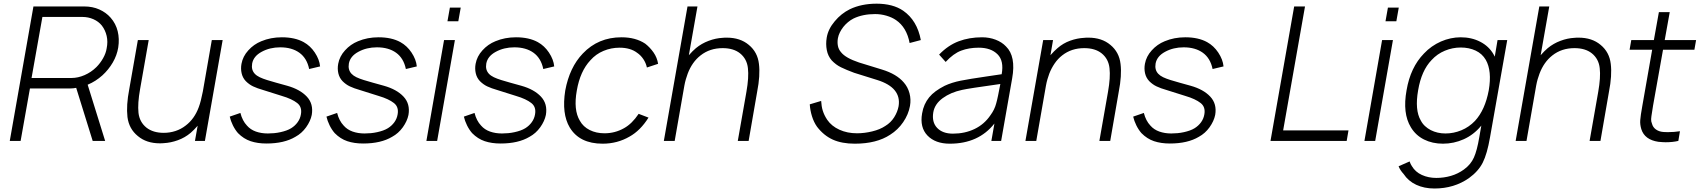

<svg xmlns="http://www.w3.org/2000/svg" viewBox="-20 -786 9481 1071"><path d="M497 0 405 -296Q389.5 -292.5 370 -292.5H147L95 0H34.5L166.5 -750H450Q496.5 -750 534 -733.2Q571.5 -716.5 597 -687.5Q626 -654.5 636.5 -611.8Q647 -569 639.5 -521Q632.5 -477.5 609 -437.2Q585.5 -397 551 -365.5Q532.5 -349 512.2 -336Q492 -323 469 -313.5L566.5 0ZM379 -351Q415 -351 451.8 -367Q488.5 -383 517.5 -411.5Q539.5 -433.5 555.2 -461.5Q571 -489.5 575 -516.5Q582.5 -553 575 -585.5Q567.5 -618 548 -643.5Q530 -666 501.2 -678.8Q472.5 -691.5 439.5 -691.5H216.5L156 -351Z M1222 -562.5 1123 0H1067.5L1082.5 -84.5Q1062.5 -61.5 1043.5 -45Q1011.5 -18 972 -3.8Q932.5 10.5 893.5 12.5Q890 13 884.5 13.2Q879 13.5 872 13.5Q797 13.5 749 -27Q699.5 -67 691 -133Q683.5 -198.5 701 -288.5L749 -562.5H809.5L761.5 -289.5Q747 -208.5 752.5 -156.5Q758.5 -105 797 -74Q834 -45 893.5 -45Q927 -45 958.5 -55.2Q990 -65.5 1015.5 -85.5Q1064.5 -122.5 1088.5 -187.5Q1095 -204.5 1100.5 -226.5Q1106 -248.5 1111.5 -276L1161.5 -562.5Z M1704.5 -401Q1692 -461.5 1650 -491.8Q1608 -522 1543 -522Q1485.5 -522 1439.5 -497Q1394 -472.5 1386.5 -431.5Q1383.5 -413.5 1387.2 -399.5Q1391 -385.5 1401.2 -374.5Q1411.5 -363.5 1428.8 -355.2Q1446 -347 1470 -339.5Q1492.5 -332.5 1520.2 -324.8Q1548 -317 1582.5 -307.5Q1653.5 -287.5 1691.5 -247Q1729.5 -206.5 1719 -145Q1712 -110.5 1687.5 -76Q1663 -42 1628 -23Q1565.5 14.5 1466 14.5Q1416.5 14.5 1377.8 1.5Q1339 -11.5 1307.5 -43.5Q1291 -62.5 1279 -87Q1267 -111.5 1261.5 -135.5L1321 -156Q1332 -112.5 1357.5 -85.5Q1377 -63 1407.2 -52.2Q1437.5 -41.5 1474 -41.5Q1491 -41.5 1509.2 -43.2Q1527.5 -45 1544.5 -48.8Q1561.5 -52.5 1577 -58Q1592.5 -63.5 1604.5 -71Q1626 -84.5 1640.2 -104.2Q1654.5 -124 1658.5 -148Q1666 -189.5 1637.5 -211.5Q1623.5 -222.5 1602.2 -232.5Q1581 -242.5 1552 -251L1449 -283.5Q1431.5 -288.5 1417.8 -293.5Q1404 -298.5 1392.2 -304Q1380.5 -309.5 1370.5 -316.8Q1360.5 -324 1351 -333.5Q1333.5 -352 1327.8 -377.5Q1322 -403 1327 -430Q1334.5 -471.5 1365 -505Q1395.5 -539 1437.5 -556Q1490 -578 1552 -578Q1625 -578 1674 -551Q1711 -530.5 1736 -493Q1762 -454 1765.5 -415.5Z M2244 -401Q2231.5 -461.5 2189.5 -491.8Q2147.5 -522 2082.5 -522Q2025 -522 1979 -497Q1933.5 -472.5 1926 -431.5Q1923 -413.5 1926.8 -399.5Q1930.5 -385.5 1940.8 -374.5Q1951 -363.5 1968.2 -355.2Q1985.5 -347 2009.5 -339.5Q2032 -332.5 2059.8 -324.8Q2087.5 -317 2122 -307.5Q2193 -287.5 2231 -247Q2269 -206.5 2258.5 -145Q2251.5 -110.5 2227 -76Q2202.5 -42 2167.5 -23Q2105 14.5 2005.5 14.5Q1956 14.5 1917.2 1.5Q1878.5 -11.5 1847 -43.5Q1830.5 -62.5 1818.5 -87Q1806.5 -111.5 1801 -135.5L1860.5 -156Q1871.5 -112.5 1897 -85.5Q1916.5 -63 1946.8 -52.2Q1977 -41.5 2013.5 -41.5Q2030.5 -41.5 2048.8 -43.2Q2067 -45 2084 -48.8Q2101 -52.5 2116.5 -58Q2132 -63.5 2144 -71Q2165.5 -84.5 2179.8 -104.2Q2194 -124 2198 -148Q2205.5 -189.5 2177 -211.5Q2163 -222.5 2141.8 -232.5Q2120.5 -242.5 2091.5 -251L1988.5 -283.5Q1971 -288.5 1957.2 -293.5Q1943.5 -298.5 1931.8 -304Q1920 -309.5 1910 -316.8Q1900 -324 1890.5 -333.5Q1873 -352 1867.2 -377.5Q1861.5 -403 1866.5 -430Q1874 -471.5 1904.5 -505Q1935 -539 1977 -556Q2029.5 -578 2091.5 -578Q2164.5 -578 2213.5 -551Q2250.5 -530.5 2275.5 -493Q2301.5 -454 2305 -415.5Z M2550 -743.5 2536.5 -667.5H2476L2489.5 -743.5ZM2517.5 -562.5 2418.5 0H2358.5L2457 -562.5Z M3010.5 -401Q2998 -461.5 2956 -491.8Q2914 -522 2849 -522Q2791.5 -522 2745.5 -497Q2700 -472.5 2692.5 -431.5Q2689.5 -413.5 2693.2 -399.5Q2697 -385.5 2707.2 -374.5Q2717.5 -363.5 2734.8 -355.2Q2752 -347 2776 -339.5Q2798.5 -332.5 2826.2 -324.8Q2854 -317 2888.5 -307.5Q2959.5 -287.5 2997.5 -247Q3035.5 -206.5 3025 -145Q3018 -110.5 2993.5 -76Q2969 -42 2934 -23Q2871.5 14.5 2772 14.5Q2722.5 14.5 2683.8 1.5Q2645 -11.5 2613.5 -43.5Q2597 -62.5 2585 -87Q2573 -111.5 2567.5 -135.5L2627 -156Q2638 -112.5 2663.5 -85.5Q2683 -63 2713.2 -52.2Q2743.5 -41.5 2780 -41.5Q2797 -41.5 2815.2 -43.2Q2833.5 -45 2850.5 -48.8Q2867.5 -52.5 2883 -58Q2898.5 -63.5 2910.5 -71Q2932 -84.5 2946.2 -104.2Q2960.5 -124 2964.5 -148Q2972 -189.5 2943.5 -211.5Q2929.5 -222.5 2908.2 -232.5Q2887 -242.5 2858 -251L2755 -283.5Q2737.5 -288.5 2723.8 -293.5Q2710 -298.5 2698.2 -304Q2686.5 -309.5 2676.5 -316.8Q2666.5 -324 2657 -333.5Q2639.5 -352 2633.8 -377.5Q2628 -403 2633 -430Q2640.5 -471.5 2671 -505Q2701.5 -539 2743.5 -556Q2796 -578 2858 -578Q2931 -578 2980 -551Q3017 -530.5 3042 -493Q3068 -454 3071.5 -415.5Z M3588.5 -409.5Q3583 -435 3568.5 -456.5Q3554 -478 3534 -491.5Q3496.5 -520 3436 -520Q3389 -520 3346.5 -502.2Q3304 -484.5 3273.5 -450Q3216 -389 3197.5 -281Q3178 -173 3214.5 -112.5Q3233 -79 3269.2 -60.8Q3305.5 -42.5 3352 -42.5Q3410.5 -42.5 3461 -71Q3483.5 -83.5 3503.8 -103.5Q3524 -123.5 3542.5 -151L3597.5 -130Q3552 -57.5 3491.5 -24Q3423.5 15.5 3341.5 15.5Q3212.5 15.5 3158 -75Q3112.5 -151.5 3133 -281Q3157 -410.5 3231 -487.5Q3317 -578 3446.5 -578Q3525.5 -578 3579 -542.5Q3606 -521.5 3625.8 -493Q3645.5 -464.5 3651 -430Z M4203.5 -274 4156 0H4095.5L4143.5 -273Q4158 -355 4152 -405.5Q4146.5 -457.5 4108 -488.5Q4071.5 -517.5 4011 -517.5Q3939.5 -517.5 3888 -477Q3840.5 -440 3816 -375Q3810.5 -360.5 3805.8 -344Q3801 -327.5 3797.5 -308.5L3743.5 0H3683L3815 -750H3870.5L3822.5 -478Q3843.5 -502 3862 -517.5Q3893.5 -543.5 3932.8 -558.2Q3972 -573 4011 -575Q4015 -575.5 4021 -575.8Q4027 -576 4034 -576Q4109 -576 4157 -535.5Q4206 -495 4213.5 -429.5Q4221.5 -365.5 4203.5 -274Z M5054 -546Q5037.5 -633.5 4978 -674Q4955.5 -689.5 4924.5 -698.5Q4893.5 -707.5 4861.5 -707.5Q4792 -707.5 4740.5 -682.5Q4724 -674 4709.8 -662Q4695.5 -650 4684.2 -635.8Q4673 -621.5 4665 -605.5Q4657 -589.5 4654 -573Q4650 -550.5 4654 -530Q4658 -509.5 4672 -494Q4697 -462.5 4771.5 -437.5L4900 -398Q4981.5 -373 5021.5 -326Q5044 -300.5 5053.2 -266Q5062.5 -231.5 5056 -195Q5047.5 -147.5 5018 -104.5Q4989 -62 4945.5 -34.5Q4870 15.5 4748 15.5Q4676 15.5 4625.5 -7.2Q4575 -30 4537.5 -79Q4519.5 -104.5 4509.2 -137.8Q4499 -171 4497 -204L4560.5 -223Q4561.5 -208 4563.5 -194.8Q4565.5 -181.5 4569.5 -168.8Q4573.5 -156 4579.5 -143.5Q4585.5 -131 4594.5 -117.5Q4618.5 -82.5 4662.2 -62.5Q4706 -42.5 4760.5 -42.5Q4802 -42.5 4845 -53Q4889 -63.5 4918.5 -83.5Q4949 -102 4967.8 -131.8Q4986.5 -161.5 4992.5 -193.5Q5001 -245.5 4970.5 -282.5Q4941 -318.5 4874 -339.5L4744.5 -380Q4722.5 -388 4704.2 -395.8Q4686 -403.5 4671.5 -410.5Q4657 -417.5 4644 -427.2Q4631 -437 4619.5 -449Q4598.5 -473 4592 -506.5Q4585.5 -540 4591.5 -576Q4599.5 -624 4636 -667Q4672 -710.5 4720.5 -734.5Q4785 -765.5 4870.5 -765.5Q4914 -765.5 4951.8 -755.8Q4989.5 -746 5018.5 -726Q5096 -672 5116.5 -562.5Z M5510 0 5527 -97Q5438.5 15.5 5278 15.5Q5197.5 15.5 5153.5 -30Q5110 -75.5 5123.5 -153Q5128 -180 5137.8 -202Q5147.5 -224 5162.8 -242.8Q5178 -261.5 5199.5 -277.2Q5221 -293 5249.5 -307.5Q5289 -326 5339 -336Q5364 -341 5399.8 -346.8Q5435.5 -352.5 5483 -359.5L5567.5 -372Q5581 -446.5 5544.5 -483Q5507.5 -520 5439.5 -520Q5385 -520 5341.5 -503.5Q5298.5 -487.5 5255 -440.5L5218.5 -481.5Q5268.5 -533.5 5327.8 -555.8Q5387 -578 5458 -578Q5498.5 -578 5533.8 -564.5Q5569 -551 5591.5 -527Q5648 -472 5626 -349L5564.5 0ZM5560 -317.5Q5381 -292.5 5346.5 -284.5Q5283 -271 5238.5 -238.5Q5194 -206 5186 -159.5Q5177 -104.5 5207.5 -72.5Q5238 -40.5 5295.5 -40.5Q5362 -40.5 5416.2 -66.5Q5470.5 -92.5 5505 -143.5Q5528 -174.5 5537 -209.5Q5542 -227 5547.5 -253.8Q5553 -280.5 5560 -317.5Z M6220.5 -274 6173 0H6112.5L6160.5 -273Q6175 -355 6169 -405.5Q6163.5 -457.5 6125 -488.5Q6088.5 -517.5 6028 -517.5Q5956.5 -517.5 5905 -477Q5881 -458.5 5862.8 -431.8Q5844.5 -405 5833 -375Q5827.5 -360.5 5822.8 -344Q5818 -327.5 5814.5 -308.5L5760.5 0H5700L5799 -562.5H5854L5839.5 -478Q5860.5 -502 5879 -517.5Q5910.5 -545 5949.5 -559Q5988.5 -573 6028 -575Q6032 -575.5 6038 -575.8Q6044 -576 6051 -576Q6126 -576 6174 -535.5Q6223 -495 6230.5 -429.5Q6238.5 -365.5 6220.5 -274Z M6744 -401Q6731.5 -461.5 6689.5 -491.8Q6647.5 -522 6582.5 -522Q6525 -522 6479 -497Q6433.5 -472.5 6426 -431.5Q6423 -413.5 6426.8 -399.5Q6430.5 -385.5 6440.8 -374.5Q6451 -363.5 6468.2 -355.2Q6485.5 -347 6509.5 -339.5Q6532 -332.5 6559.8 -324.8Q6587.5 -317 6622 -307.5Q6693 -287.5 6731 -247Q6769 -206.5 6758.5 -145Q6751.5 -110.5 6727 -76Q6702.5 -42 6667.5 -23Q6605 14.5 6505.5 14.5Q6456 14.5 6417.2 1.5Q6378.5 -11.5 6347 -43.5Q6330.5 -62.5 6318.5 -87Q6306.5 -111.5 6301 -135.5L6360.5 -156Q6371.5 -112.5 6397 -85.5Q6416.5 -63 6446.8 -52.2Q6477 -41.5 6513.5 -41.5Q6530.5 -41.5 6548.8 -43.2Q6567 -45 6584 -48.8Q6601 -52.5 6616.5 -58Q6632 -63.5 6644 -71Q6665.5 -84.5 6679.8 -104.2Q6694 -124 6698 -148Q6705.5 -189.5 6677 -211.5Q6663 -222.5 6641.8 -232.5Q6620.5 -242.5 6591.5 -251L6488.5 -283.5Q6471 -288.5 6457.2 -293.5Q6443.5 -298.5 6431.8 -304Q6420 -309.5 6410 -316.8Q6400 -324 6390.5 -333.5Q6373 -352 6367.2 -377.5Q6361.5 -403 6366.5 -430Q6374 -471.5 6404.5 -505Q6435 -539 6477 -556Q6529.5 -578 6591.5 -578Q6664.5 -578 6713.5 -551Q6750.5 -530.5 6775.5 -493Q6801.5 -454 6805 -415.5Z M7199 -750H7259.5L7137.5 -58.5H7502L7492 0H7067Z M7782.5 -743.5 7769 -667.5H7708.5L7722 -743.5ZM7750 -562.5 7651 0H7591L7689.5 -562.5Z M8387.5 -562.5 8291.5 -20Q8275.5 72.5 8251 121Q8226.5 169.5 8174 207.5Q8091 265.5 7981.5 265.5Q7924.5 265.5 7880 244.8Q7835.5 224 7809.5 184.5Q7790 163.5 7781.5 141.5L7843 114.5Q7848.5 130.5 7855.5 140.5Q7875 173.5 7911.5 190Q7948 206.5 7992 206.5Q8034 206.5 8073.5 195Q8113 183.5 8146 159.5Q8184 132 8201.5 93Q8219 54.5 8231.5 -20L8243 -85.5L8240.5 -82.5Q8200 -34 8144.8 -9.2Q8089.5 15.5 8029 15.5Q7970 15.5 7923.5 -7.8Q7877 -31 7850 -76Q7802.5 -154 7826 -282.5Q7847.5 -410 7923 -487.5Q7943 -509 7967.2 -526Q7991.5 -543 8017.8 -554.5Q8044 -566 8072 -572Q8100 -578 8128 -578Q8188.5 -578 8237 -553Q8285.5 -528 8311.5 -482.5L8318 -470L8333.5 -562.5ZM8284.5 -282.5Q8303 -390.5 8268 -452Q8248 -486.5 8211.2 -503.8Q8174.5 -521 8128 -521Q8082.5 -521 8039.8 -503.2Q7997 -485.5 7965.5 -451Q7909 -392.5 7890.5 -282.5Q7871 -172 7905.5 -113.5Q7914.5 -96 7928.8 -82.8Q7943 -69.5 7961 -60.2Q7979 -51 7999.8 -46.2Q8020.5 -41.5 8043 -41.5Q8088.5 -41.5 8131.5 -59.2Q8174.5 -77 8207.5 -111.5Q8264 -172.5 8284.5 -282.5Z M8955 -274 8907.5 0H8847L8895 -273Q8909.5 -355 8903.5 -405.5Q8898 -457.5 8859.5 -488.5Q8823 -517.5 8762.5 -517.5Q8691 -517.5 8639.5 -477Q8592 -440 8567.5 -375Q8562 -360.5 8557.2 -344Q8552.5 -327.5 8549 -308.5L8495 0H8434.5L8566.5 -750H8622L8574 -478Q8595 -502 8613.5 -517.5Q8645 -543.5 8684.2 -558.2Q8723.5 -573 8762.5 -575Q8766.5 -575.5 8772.5 -575.8Q8778.5 -576 8785.5 -576Q8860.5 -576 8908.5 -535.5Q8957.5 -495 8965 -429.5Q8973 -365.5 8955 -274Z M9201 -197 9195 -158.5Q9191 -135.5 9190.2 -122Q9189.5 -108.5 9195 -96Q9200 -76 9216.8 -64Q9233.5 -52 9256.5 -50Q9261.5 -49.5 9269 -49.2Q9276.5 -49 9286.5 -49Q9302 -49 9318 -50.2Q9334 -51.5 9351 -54L9342 0Q9310.5 7.5 9271 7.5Q9263 7.5 9253 6.8Q9243 6 9230.5 5Q9154 -6.5 9135.5 -65.5Q9127.5 -91.5 9129.5 -116Q9130.5 -128.5 9133.2 -148Q9136 -167.5 9141 -195L9196 -508.5H9070L9079.5 -562.5H9205.5L9233.5 -718.5H9294L9266 -562.5H9441L9431.5 -508.5H9256.5Z"/></svg>

Font: Russisch Sans Light
Style: Italic
Weight: 300
Italic angle: -10°
Designer: Michael Sharanda (font) & Cristiano Sobral (main changes)
Foundry: Michael Sharanda
Version: Version 2.00;September 8, 2020;FontCreator 13.0.0.2681 64-bi